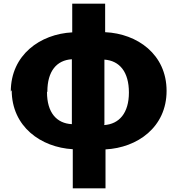

<svg xmlns="http://www.w3.org/2000/svg" viewBox="-20 -755 978 1050"><path d="M44 -262C44 -62 204 51 378 61V275H557V62C731 53 891 -59 891 -258C891 -458 731 -571 555 -579V-735H375V-578C200 -569 39 -455 39 -254ZM239 -254C239 -366 290 -426 373 -431V-76C289 -80 237 -140 237 -251ZM551 -75V-429C634 -423 685 -362 685 -249C685 -137 632 -76 549 -71Z"/></svg>

Font: GenEiGothic-pro-Heavy
Style: Bold
Weight: 900
Designer: Ryoko NISHIZUKA (kana & ideographs); Paul D. Hunt (Latin, Greek & Cyrillic); Wenlong ZHANG (bopomofo); Sandoll Communica
Foundry: Adobe Systems Incorporated; o_tamon
Version: Version 1.000.140830